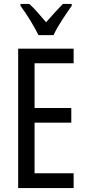

<svg xmlns="http://www.w3.org/2000/svg" viewBox="-20 -1029 442 983"><path d="M357 -66H73V-780H357V-705H157V-476H345V-401H157V-142H357ZM177 -849Q161 -882 136 -923Q111 -964 85 -999V-1009H130Q149 -992 171.5 -966.5Q194 -941 216 -915Q242 -945 259.5 -964Q277 -983 302 -1009H347V-999Q325 -968 297.5 -926Q270 -884 254 -849Z"/></svg>

Font: Noto Sans Malayalam UI ExtraCondensed
Style: Regular
Weight: 400
Width: 2
Designer: Jelle Bosma - Monotype Design Team
Foundry: Monotype Imaging Inc.
Version: Version 2.104; ttfautohint (v1.8.4.7-5d5b)